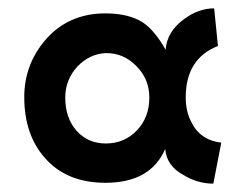

<svg xmlns="http://www.w3.org/2000/svg" viewBox="-20 -429 571 459"><path d="M509 -88 490 10Q452 10 418 -11Q378 -33 375 -73Q340 8 232 8Q138 8 86 -53Q38 -108 38 -197Q38 -274 88 -333Q143 -397 232 -397Q288 -397 322 -375Q350 -356 376 -310Q379 -354 421 -384Q455 -409 492 -409L501 -319Q424 -289 424 -196Q424 -163 437 -138Q458 -94 509 -88ZM337 -196Q337 -240 306 -271Q275 -303 232 -302Q194 -300 165 -270Q136 -238 136 -196Q136 -147 163 -116.5Q190 -86 233 -86Q277 -86 307 -117Q337 -148 337 -196Z"/></svg>

Font: GFS Neohellenic Rg
Style: Bold
Weight: 700
Designer: Designed by Takis Katsoulidis and George D. Matthiopoulos.
Foundry: Designed by Takis Katsoulidis and George D. Matthiopoulos.
Version: Version 1.0